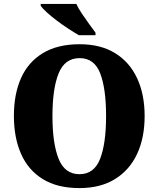

<svg xmlns="http://www.w3.org/2000/svg" viewBox="-20 -951 810 981"><path d="M386 10Q273 10 198.5 -36Q124 -82 87.5 -165Q51 -248 51 -359Q51 -470 87.5 -552Q124 -634 199 -679.5Q274 -725 387 -725Q494 -725 568 -679.5Q642 -634 680.5 -551.5Q719 -469 719 -358Q719 -247 680.5 -164.5Q642 -82 567.5 -36Q493 10 386 10ZM386 -61Q461 -61 491.5 -139.5Q522 -218 522 -358Q522 -498 492 -576Q462 -654 387 -654Q311 -654 279.5 -576Q248 -498 248 -358Q248 -218 279.5 -139.5Q311 -61 386 -61ZM383 -771Q359 -785 329 -804.5Q299 -824 270 -846Q241 -868 219 -888Q197 -908 188 -921V-931H370Q380 -909 398 -882Q416 -855 435 -829Q454 -803 468 -784V-771Z"/></svg>

Font: Noto Serif Hebrew SemiCondensed Black
Style: Regular
Weight: 900
Width: 4
Designer: Monotype Design Team
Foundry: Monotype Imaging Inc.
Version: Version 2.004; ttfautohint (v1.8.4.7-5d5b)